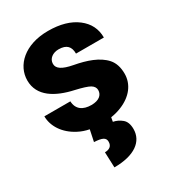

<svg xmlns="http://www.w3.org/2000/svg" viewBox="-186 -642 885 981"><g transform="rotate(-30 256.5 -151.5)"><path d="M171.4 71.3C218.3 73.7 237.3 82 237.3 106.9C237.3 133.8 219.2 144.5 193.8 144.5L197.3 235.4C316.9 235.4 379.9 187 379.9 114.3C379.9 86.4 372.1 65.9 356.9 53.7C341.8 41 324.7 33.2 306.6 29.8L311 5.4C334 2 354.5 -3.9 373.5 -11.7C442.4 -39.6 481.9 -91.3 481.9 -153.3C481.9 -190.9 472.2 -220.7 453.1 -242.7C414.1 -287.1 348.6 -308.6 277.8 -321.8C215.8 -333.5 189.5 -351.6 189.5 -379.4C189.5 -410.2 217.3 -429.7 251 -429.7C299.3 -429.7 317.9 -406.7 317.9 -366.2H482.4C482.4 -417 461.9 -458.5 420.4 -490.2C378.9 -522 322.3 -538.1 251.5 -538.1C113.3 -538.1 33.7 -460.4 33.7 -371.1C33.7 -278.3 116.2 -230.5 219.7 -208C260.3 -198.7 288.1 -189.9 302.2 -181.6C316.4 -172.9 323.2 -161.6 323.2 -148.4C323.2 -119.1 299.8 -99.1 255.4 -99.1C206.5 -99.1 172.9 -120.6 170.9 -169.4H17.6C17.6 -112.8 53.2 -53.2 123 -17.6C141.6 -7.8 162.6 -0.5 185.5 3.9Z"/></g></svg>

Font: Vazirmatn Black
Style: Regular
Weight: 900
Designer: Saber Rastikerdar
Foundry: Saber Rastikerdar
Version: Version 33.003